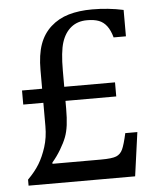

<svg xmlns="http://www.w3.org/2000/svg" viewBox="-50 -717 628 761"><g transform="rotate(-5 264.0 -337.0)"><path d="M481 -174 457 0H33V-24Q62 -53 79 -81Q96 -109 108 -146.5Q120 -184 120 -229V-322H40V-378H120V-452Q120 -513 134.5 -554Q149 -595 179.5 -622.5Q210 -650 251 -662Q292 -674 345 -674Q409 -674 469 -661V-556H420Q412 -585 399 -602Q386 -619 367.5 -626Q349 -633 321 -633Q283 -633 257.5 -612.5Q232 -592 220 -554.5Q208 -517 208 -442V-378H410V-322H208V-291Q208 -253 204.5 -226Q201 -199 193 -178Q185 -157 169.5 -131Q154 -105 135 -83V-78H328Q372 -78 389 -85Q406 -92 414.5 -110.5Q423 -129 433 -174Z"/></g></svg>

Font: Myanglish
Style: Regular
Weight: 400
Designer: KyawKyaw ( MaYenGone)
Foundry: TattooFont3D
Version: Version 1.003 December 13, 2014